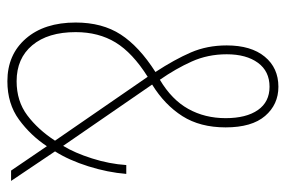

<svg xmlns="http://www.w3.org/2000/svg" viewBox="-147 -617 774 520"><g transform="rotate(90 240.0 -357.0)"><path d="M215 -724Q263 -724 294 -688Q325 -652 325 -581Q325 -512 294.5 -464Q264 -416 209 -382L375 -141Q394 -172 409 -219Q424 -266 427 -312H451Q447 -262 430.5 -209.5Q414 -157 390 -119L470 0H442L376 -97Q347 -53 304 -21.5Q261 10 200 10Q128 10 84.5 -40Q41 -90 41 -175Q41 -247 73.5 -297Q106 -347 175 -391Q141 -443 122 -487Q103 -531 103 -584Q103 -650 133.5 -687Q164 -724 215 -724ZM215 -700Q173 -700 150 -668.5Q127 -637 127 -584Q127 -533 146.5 -489.5Q166 -446 196 -403Q250 -435 275 -480Q300 -525 300 -581Q300 -637 278 -668.5Q256 -700 215 -700ZM188 -370Q123 -329 95 -283Q67 -237 67 -175Q67 -100 102.5 -57.5Q138 -15 200 -15Q254 -15 292.5 -44Q331 -73 361 -119Z"/></g></svg>

Font: Noto Sans Devanagari UI Condensed Thin
Style: Regular
Weight: 100
Width: 3
Designer: Jelle Bosma - Monotype Design Team
Foundry: Monotype Imaging Inc.
Version: Version 2.004; ttfautohint (v1.8.4.7-5d5b)